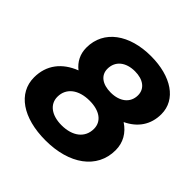

<svg xmlns="http://www.w3.org/2000/svg" viewBox="-188 -868 1035 1035"><g transform="rotate(45 330.0 -350.0)"><path d="M534 -356C606 -390 648 -449 648 -530C648 -641 542 -712 387 -712C224 -712 108 -631 108 -498C108 -450 128 -410 165 -381C75 -346 22 -279 22 -185C22 -65 133 12 306 12C486 12 611 -76 611 -218C611 -276 584 -323 534 -356ZM384 -593C446 -593 487 -563 487 -513C487 -455 441 -419 372 -419C308 -419 269 -449 269 -497C269 -557 315 -593 384 -593ZM309 -107C234 -107 185 -143 185 -200C185 -267 240 -308 323 -308C400 -308 447 -273 447 -217C447 -149 393 -107 309 -107Z"/></g></svg>

Font: AWKNG-Font
Style: Bold Italic
Weight: 700
Italic angle: -11.3°
Designer: Awakening Church
Foundry: Awakening Church
Version: Version 1.700;PS 001.700;hotconv 1.0.88;makeotf.lib2.5.64775